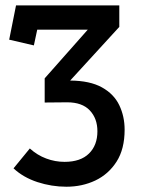

<svg xmlns="http://www.w3.org/2000/svg" viewBox="-20 -468 533 721"><path d="M229.2 233.2Q174 233.2 120.6 215.8Q67.2 198.2 30.8 164.2L92 89.5Q120 114.8 153.4 127.2Q186.8 139.8 222.5 139.8Q282.5 139.8 314.1 108.6Q345.8 77.5 345.8 25Q345.8 -23.2 317.1 -53.5Q288.5 -83.8 232.2 -83.8L147.8 -83V-173.8L309.5 -356.5H119.8L107.2 -297.5L14.5 -319L40.2 -447.8H428V-367L243.5 -165.5Q317.5 -165 362.6 -140Q407.8 -115 427.9 -73Q448 -31 448 19Q448 91.5 417.8 138.9Q387.5 186.2 338 209.8Q288.5 233.2 229.2 233.2Z"/></svg>

Font: Podkova VF Beta
Style: Regular
Weight: 400
Designer: Ilya Yudin
Foundry: Cyreal (www.cyreal.org)
Version: Version 2.100